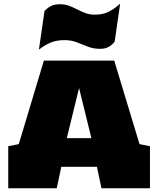

<svg xmlns="http://www.w3.org/2000/svg" viewBox="-20 -1014 856 1034"><path d="M24.4 0V-226.6L81.1 -237.8L216.3 -687.5H595.2L731.4 -237.8L787.6 -226.6V0H526.4L502 -115.7H310.1L285.6 0ZM339.8 -270H472.2L405.8 -540ZM189.5 -746.6 219.7 -954.6Q235.4 -971.7 254.6 -981.4Q273.9 -991.2 302.7 -991.2Q330.1 -991.2 352.5 -982.7Q375 -974.1 396.2 -963.1Q417.5 -952.1 440.2 -943.6Q462.9 -935.1 490.7 -935.1Q536.1 -935.1 567.4 -951.7Q598.6 -968.3 627 -994.1L597.7 -790.5Q585 -772.5 565.7 -761.7Q546.4 -751 519 -751Q482.9 -751 453.1 -762.7Q423.3 -774.4 393.8 -786.1Q364.3 -797.9 327.6 -797.9Q283.2 -797.9 251 -783.9Q218.8 -770 189.5 -746.6Z"/></svg>

Font: Holtwood One SC
Style: Regular
Weight: 400
Designer: Vernon Adams
Foundry: Vernon Adams
Version: Version 1.100; ttfautohint (v1.8.4.7-5d5b)